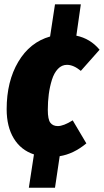

<svg xmlns="http://www.w3.org/2000/svg" viewBox="-20 -716 487 900"><path d="M320.8 -151.9 384.8 -43.9Q324.7 5.9 259.8 16.1L237.8 164.1H115.2L139.2 7.8Q78.1 -12.2 44.7 -67.1Q11.2 -122.1 11.2 -204.1Q11.2 -334.5 65.7 -426.3Q120.1 -518.1 214.8 -544.9L237.8 -695.8H358.9L337.9 -548.8Q403.3 -535.2 446.8 -482.9L358.9 -383.8Q324.7 -412.1 293.9 -412.1Q269.5 -412.1 251.5 -393.1Q233.4 -374 223.4 -342Q213.4 -310.1 208.7 -274.7Q204.1 -239.3 204.1 -201.2Q204.1 -156.2 216.1 -140.6Q228 -125 251 -125Q277.8 -125 320.8 -151.9Z"/></svg>

Font: Fira Sans Compressed Heavy
Style: Italic
Weight: 900
Width: 3
Italic angle: -8°
Designer: Carrois Corporate & Edenspiekermann AG
Foundry: Carrois Corporate GbR & Edenspiekermann AG
Version: Version 4.203;PS 004.203;hotconv 1.0.88;makeotf.lib2.5.64775